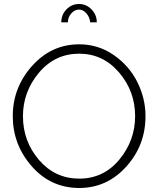

<svg xmlns="http://www.w3.org/2000/svg" viewBox="-20 -937 793 962"><path d="M376 -889Q354 -889 337 -869.5Q320 -850 320 -825H287Q287 -863 313 -890Q339 -917 376 -917Q412 -917 438.5 -890Q465 -863 465 -825H432Q429 -852 412.5 -870.5Q396 -889 376 -889ZM376 5Q233 4 138.5 -104.5Q44 -213 44 -355Q44 -499 141 -607Q238 -715 377 -715Q472 -715 549.5 -661.5Q627 -608 668 -526Q709 -444 709 -355Q709 -209 612.5 -102Q516 5 376 5ZM95 -355Q95 -229 175.5 -135.5Q256 -42 377 -42Q499 -42 578 -137.5Q657 -233 657 -355Q657 -480 576.5 -574Q496 -668 377 -668Q255 -668 175 -572.5Q95 -477 95 -355Z"/></svg>

Font: Raleway
Style: Light
Weight: 300
Designer: Matt McInerney, Pablo Impallari, Rodrigo Fuenzalida
Foundry: Matt McInerney, Pablo Impallari, Rodrigo Fuenzalida
Version: Version 3.000